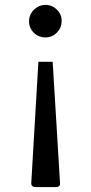

<svg xmlns="http://www.w3.org/2000/svg" viewBox="-20 -634 369 780"><path d="M164.5 -482Q137 -482 117.5 -501Q98 -520 98 -547.5Q98 -575 118 -594.5Q138 -614 165 -614Q192 -614 211.5 -594.5Q231 -575 230.5 -548Q230 -521 211 -501.5Q192 -482 164.5 -482ZM107 110 136 -383H194L224 112Q224 126 206 126H125Q107 126 107 110Z"/></svg>

Font: Rosario
Style: Regular
Weight: 400
Designer: Hector Gatti
Foundry: Omnibus-Type
Version: Version 1.002